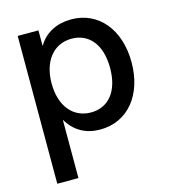

<svg xmlns="http://www.w3.org/2000/svg" viewBox="-109 -613 794 903"><g transform="rotate(-15 288.0 -161.0)"><path d="M58.1 -515.6V204.1H161.1V-77.6H162.6C197.3 -18.6 252.4 10.3 319.8 10.3C454.1 10.3 543.5 -98.1 543.5 -257.8C543.5 -417 453.6 -525.9 320.3 -525.9C253.4 -525.9 193.4 -498 160.6 -441.4H159.2V-515.6ZM298.8 -78.6C210.9 -78.6 154.3 -149.4 154.3 -257.8C154.3 -366.2 210.9 -437.5 298.8 -437.5C381.8 -437.5 439 -374.5 439 -257.8C439 -141.6 381.8 -78.6 298.8 -78.6Z"/></g></svg>

Font: Inteeer Medium
Style: Regular
Weight: 500
Designer: Rasmus Andersson
Foundry: rsms
Version: Version 4.001;Glyphs 3.4 (3402)